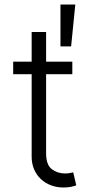

<svg xmlns="http://www.w3.org/2000/svg" viewBox="-20 -817 398 845"><path d="M38 -490.4V-545.5H119.3V-676.1H182.9V-545.5H298.3V-490.4H182.9V-142.4Q182.9 -91.3 208.1 -72.4Q233.3 -53.6 265.3 -53.6Q277.7 -53.6 286.6 -55.2Q295.5 -56.8 302.2 -58.6L315.7 -1.4Q306.8 2.1 293.3 5.1Q279.8 8.2 259.6 8.2Q230.1 8.2 204.5 -1.4Q179 -11 160 -28.8Q141 -46.5 130.1 -71.6Q119.3 -96.6 119.3 -127.5V-490.4ZM246.1 -612.9V-796.9H311.4L293 -612.9Z"/></svg>

Font: Inter P Light
Style: Regular
Weight: 300
Designer: Rasmus Andersson
Foundry: rsms
Version: Version 3.018;git-588b23468